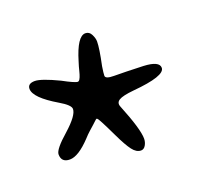

<svg xmlns="http://www.w3.org/2000/svg" viewBox="-72 -716 539 508"><g transform="rotate(-20 197.5 -462.0)"><path d="M235 -602Q235 -583 225 -536Q222 -517 222 -510Q222 -501 246 -501Q274 -501 328 -499Q372 -497 372 -478Q372 -455 281 -447Q250 -444 239.5 -437.5Q229 -431 234 -419Q264 -345 264 -318Q264 -308 259 -299.5Q254 -291 246 -291Q233 -291 222 -305.5Q211 -320 195.5 -352.5Q180 -385 174 -396Q173 -398 171 -401.5Q169 -405 168 -406.5Q167 -408 165.5 -409.5Q164 -411 162 -409.5Q160 -408 157 -405Q155 -403 150 -398.5Q145 -394 136.5 -386.5Q128 -379 120 -370Q85 -333 61 -333Q37 -333 37 -356Q37 -370 76 -404Q114 -438 114 -456Q114 -467 85 -484Q24 -520 24 -545Q24 -560 44 -560Q62 -560 110 -537Q143 -519 151 -519Q152 -519 153.5 -520Q155 -521 156.5 -523.5Q158 -526 159 -528.5Q160 -531 161.5 -535.5Q163 -540 164 -544.5Q165 -549 167 -556Q169 -563 171 -569Q190 -633 213 -633Q224 -633 229.5 -622Q235 -611 235 -602Z"/></g></svg>

Font: EB Garamond 08
Style: Regular
Weight: 400
Version: Version 0.016 ; ttfautohint (v1.5)